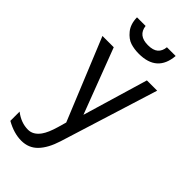

<svg xmlns="http://www.w3.org/2000/svg" viewBox="-287 -748 1057 1057"><g transform="rotate(45 242.0 -219.5)"><path d="M95 -685H162Q170 -619 246 -619Q286 -619 305.5 -636Q325 -653 328 -685H396Q385 -550 244 -550Q208 -550 178 -559.5Q148 -569 122 -601Q96 -633 95 -685ZM5 139Q54 177 108 177Q148 177 177 137Q198 108 215 49L229 0L33 -478H121L266 -97L379 -478H459L280 95Q257 168 219.5 207Q182 246 124.5 246Q67 246 5 211Z"/></g></svg>

Font: Karmilla
Style: Regular
Weight: 400
Designer: Jonathan Pinhorn
Version: Version 1.000